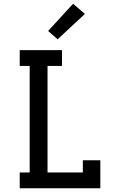

<svg xmlns="http://www.w3.org/2000/svg" viewBox="-20 -1002 640 1022"><path d="M85 0V-84H138V-651H85V-735H310V-651H233V-84H421V-149H514V0ZM287 -793 236 -837 369 -982 432 -928Z"/></svg>

Font: Iosevka Etoile Medium
Style: Regular
Weight: 500
Designer: Belleve Invis
Foundry: Belleve Invis
Version: Version 22.1.2; ttfautohint (v1.8.4)